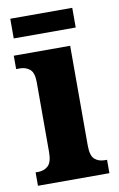

<svg xmlns="http://www.w3.org/2000/svg" viewBox="-80 -732 484 778"><g transform="rotate(-10 161.5 -343.0)"><path d="M12 0V-55H22Q47 -55 63.5 -70Q80 -85 80 -127V-414Q80 -453 63.5 -467Q47 -481 23 -481H7V-536H239V-126Q239 -84 255 -69.5Q271 -55 297 -55H306V0ZM19 -605V-686H274V-605Z"/></g></svg>

Font: Noto Serif Armenian Condensed ExtraBold
Style: Regular
Weight: 800
Width: 3
Designer: Monotype Design Team
Foundry: Monotype Imaging Inc.
Version: Version 2.008; ttfautohint (v1.8.4.7-5d5b)